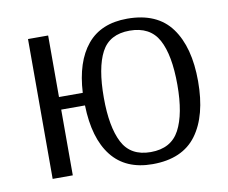

<svg xmlns="http://www.w3.org/2000/svg" viewBox="-63 -588 802 676"><g transform="rotate(-10 338.0 -250.0)"><path d="M431 10Q335 10 285 -53.5Q235 -117 232 -235H147V0H75V-500H147V-280H232Q238 -390 287.5 -450Q337 -510 431 -510Q538 -510 588.5 -441Q639 -372 639 -250Q639 -127 588.5 -58.5Q538 10 431 10ZM432 -33Q505 -33 535 -89.5Q565 -146 565 -250Q565 -357 535 -412Q505 -467 432 -467Q360 -467 331 -412Q302 -357 302 -250Q302 -146 331 -89.5Q360 -33 432 -33Z"/></g></svg>

Font: Arsenal SC
Style: Regular
Weight: 400
Designer: Andrij Shevchenko
Foundry: Stairsfor
Version: Version 2.001; ttfautohint (v1.8.4.7-5d5b)